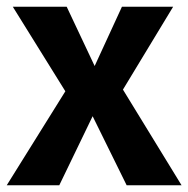

<svg xmlns="http://www.w3.org/2000/svg" viewBox="-27 -550 559 570"><path d="M512 0H349L248 -205L149 0H-7L167 -279L11 -530H171L254 -354L335 -530H487L338 -284Z"/></svg>

Font: FiraSans
Style: Regular
Weight: 600
Designer: Carrois Corporate & Edenspiekermann AG
Foundry: Carrois Corporate GbR & Edenspiekermann AG
Version: Version 3.106;PS 003.106;hotconv 1.0.70;makeotf.lib2.5.58329